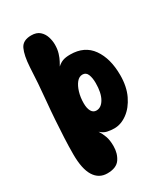

<svg xmlns="http://www.w3.org/2000/svg" viewBox="-200 -895 862 990"><g transform="rotate(-30 231.5 -399.5)"><path d="M139 7Q89 7 62 -36Q35 -79 35 -166Q35 -214 37.5 -265Q40 -316 43.5 -368.5Q47 -421 52 -472.5Q57 -524 60.5 -573Q64 -622 66 -668Q70 -735 86.5 -770.5Q103 -806 153 -806Q185 -806 203 -790Q221 -774 228.5 -750.5Q236 -727 236 -704Q236 -676 229 -653.5Q222 -631 213.5 -615.5Q205 -600 201 -593Q216 -607 233 -613.5Q250 -620 278 -620Q363 -620 406 -559Q449 -498 449 -399Q449 -331 425 -281Q401 -231 363.5 -203.5Q326 -176 286 -176Q265 -176 244.5 -180.5Q224 -185 206 -202Q219 -182 227.5 -158.5Q236 -135 236 -100Q236 -56 214.5 -24.5Q193 7 139 7ZM252 -302Q281 -302 300 -335.5Q319 -369 319 -427Q319 -458 310.5 -478.5Q302 -499 281 -499Q261 -499 246 -480.5Q231 -462 222 -432Q213 -402 213 -367Q213 -337 223 -319.5Q233 -302 252 -302Z"/></g></svg>

Font: DynaPuff Condensed SemiBold
Style: Regular
Weight: 600
Width: 3
Designer: Toshi Omagari, Jennifer Daniel
Foundry: Google Fonts
Version: Version 2.000